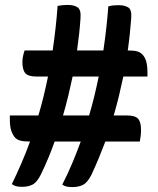

<svg xmlns="http://www.w3.org/2000/svg" viewBox="-20 -740 640 780"><path d="M20 -271H136Q148 -311 157.5 -350.5Q167 -390 175 -429H129Q95 -429 83 -442.5Q71 -456 71 -488Q71 -499 73.5 -511.5Q76 -524 80 -535H194Q201 -583 206 -628.5Q211 -674 214 -716Q224 -718 234.5 -719Q245 -720 255 -720Q281 -720 295.5 -710Q310 -700 307 -665Q305 -635 301.5 -602.5Q298 -570 293 -535H400Q407 -583 412 -628Q417 -673 420 -714Q430 -717 440.5 -718Q451 -719 461 -719Q487 -719 501.5 -709.5Q516 -700 513 -665Q511 -636 507.5 -603Q504 -570 499 -535Q524 -535 536.5 -531.5Q549 -528 557 -520Q568 -510 573.5 -492Q579 -474 579 -445V-429H481Q473 -391 463.5 -351.5Q454 -312 442 -271H495Q529 -271 541 -257.5Q553 -244 553 -212Q553 -190 548 -165H408Q395 -131 381 -97Q367 -63 351 -29Q335 2 317 11Q299 20 275 20Q258 20 249 17.5Q240 15 233 10Q255 -33 273.5 -77Q292 -121 308 -165H202Q190 -131 176 -97.5Q162 -64 146 -31Q130 1 112 10Q94 19 70 19Q53 19 44 16Q35 13 28 8Q49 -35 67.5 -78Q86 -121 102 -165Q77 -165 63.5 -168.5Q50 -172 42 -180Q32 -191 26 -208.5Q20 -226 20 -255ZM236 -271H342Q354 -311 363.5 -350.5Q373 -390 381 -429H275Q267 -391 257.5 -351.5Q248 -312 236 -271Z"/></svg>

Font: Recursive Mn Csl St SmB
Style: Regular
Weight: 600
Monospace: yes
Version: Version 1.079;hotconv 1.0.112;makeotfexe 2.5.65598; ttfautoh